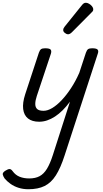

<svg xmlns="http://www.w3.org/2000/svg" viewBox="-111 -864 746 1388"><path d="M172 16Q121 16 91.5 -7.5Q62 -31 56.5 -75.5Q51 -120 71 -182L170 -483Q177 -503 186.5 -509Q196 -515 215 -515Q247 -515 255 -505.5Q263 -496 257 -476L155 -170Q144 -137 144 -112.5Q144 -88 158 -75.5Q172 -63 204 -63Q233 -63 266.5 -83Q300 -103 334.5 -139.5Q369 -176 402 -226Q435 -276 462 -337L510 -483Q517 -503 526.5 -509Q536 -515 555 -515Q586 -515 594.5 -505.5Q603 -496 596 -476L356 260Q327 350 293 403.5Q259 457 211.5 480.5Q164 504 94 504Q56 504 23 493.5Q-10 483 -35 465Q-60 447 -77 427Q-88 411 -91 397.5Q-94 384 -72 370Q-53 358 -42 358Q-31 358 -20 373Q1 402 31.5 414Q62 426 100 426Q145 426 175.5 409.5Q206 393 228.5 356Q251 319 271 257L395 -129Q369 -94 342 -67Q315 -40 286.5 -21.5Q258 -3 229.5 6.5Q201 16 172 16ZM380 -616Q371 -616 358.5 -625.5Q346 -635 346 -646Q346 -653 348.5 -659Q351 -665 356 -671L479 -824Q488 -836 495 -840Q502 -844 510 -844Q520 -844 532.5 -837Q545 -830 554 -819Q563 -808 563 -796Q563 -788 559.5 -783Q556 -778 550 -773L409 -631Q394 -616 380 -616Z"/></svg>

Font: Playwrite CZ
Style: Regular
Weight: 400
Designer: Veronika Burian, José Scaglione
Foundry: TypeTogether
Version: Version 1.002